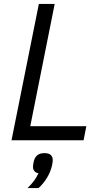

<svg xmlns="http://www.w3.org/2000/svg" viewBox="-20 -718 529 983"><path d="M408 0H39L179 -698H260L135 -72H422ZM208 66Q230 66 240 75.5Q250 85 250 102Q250 106 249.5 110.5Q249 115 247 126Q240 160 221 191.5Q202 223 177 245H121Q144 222 155.5 206Q167 190 177 169Q164 167 156.5 158.5Q149 150 149 136Q149 133 149.5 128Q150 123 152 112Q157 89 170 77.5Q183 66 208 66Z"/></svg>

Font: IBM Plex Sans
Style: Italic
Weight: 400
Italic angle: -11.31°
Designer: Mike Abbink, Paul van der Laan, Pieter van Rosmalen
Foundry: Bold Monday
Version: Version 3.201